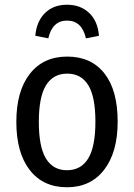

<svg xmlns="http://www.w3.org/2000/svg" viewBox="-20 -778 566 811"><path d="M477 -264Q477 -135 420 -61Q363 13 263 13Q162 13 105.5 -60Q49 -133 49 -263Q49 -393 106 -466Q163 -539 264 -539Q365 -539 421 -468Q477 -397 477 -264ZM144 -263Q144 -158 174 -108.5Q204 -59 263 -59Q322 -59 352.5 -108.5Q383 -158 383 -264Q383 -369 353 -418Q323 -467 264 -467Q205 -467 174.5 -418Q144 -369 144 -263ZM398 -627 343 -616Q326 -691 263 -691Q201 -691 184 -616L129 -627Q135 -689 170.5 -723.5Q206 -758 263 -758Q320 -758 356.5 -723.5Q393 -689 398 -627Z"/></svg>

Font: Fira Sans Condensed
Style: Regular
Weight: 400
Width: 3
Designer: bBox Type GmbH & Carrois Corporate GbR & Edenspiekermann AG
Foundry: bBox Type GmbH & Carrois Corporate GbR & Edenspiekermann AG
Version: Version 4.301